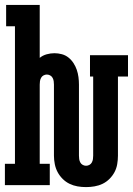

<svg xmlns="http://www.w3.org/2000/svg" viewBox="-21 -755 542 783"><path d="M330 8Q312 8 295 5Q278 2 262.5 -5.5Q247 -13 234.5 -25.5Q222 -38 214 -53Q206 -68 202.5 -85.5Q199 -103 199 -120V-410Q199 -417 198 -424Q197 -431 193.5 -437.5Q190 -444 183.5 -447.5Q177 -451 170 -451Q163 -451 156.5 -447.5Q150 -444 146.5 -437.5Q143 -431 142 -424Q141 -417 141 -410V-87H182V0H-1V-87H40V-648H4V-735H141V-519Q153 -529 169 -533.5Q185 -538 201 -538Q216 -538 231 -534Q246 -530 258 -520.5Q270 -511 278.5 -498Q287 -485 292 -470.5Q297 -456 299 -440.5Q301 -425 301 -410V-120Q301 -113 302 -106Q303 -99 306.5 -92.5Q310 -86 316.5 -82.5Q323 -79 330 -79Q337 -79 343.5 -82.5Q350 -86 353.5 -92.5Q357 -99 358 -106Q359 -113 359 -120V-443H346V-530H501V-443H460V-120Q460 -103 457 -85.5Q454 -68 446 -53Q438 -38 425.5 -25.5Q413 -13 397.5 -5.5Q382 2 364.5 5Q347 8 330 8Z"/></svg>

Font: Iosevka Slab
Style: Bold
Weight: 700
Monospace: yes
Designer: Belleve Invis
Foundry: Belleve Invis
Version: Version 11.1.1; ttfautohint (v1.8.3)